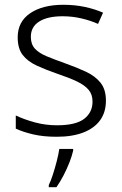

<svg xmlns="http://www.w3.org/2000/svg" viewBox="-20 -562 509 803"><path d="M217 10Q161 10 118.5 0Q76 -10 46 -24V-79Q82 -62 126.5 -50Q171 -38 218 -38Q297 -38 332 -65Q367 -92 367 -137Q367 -167 350.5 -186.5Q334 -206 301.5 -221.5Q269 -237 221 -253Q172 -270 134 -287.5Q96 -305 75 -332Q54 -359 54 -406Q54 -471 106 -506.5Q158 -542 245 -542Q293 -542 335 -533Q377 -524 411 -509L390 -462Q359 -476 320.5 -485Q282 -494 242 -494Q179 -494 144 -472Q109 -450 109 -408Q109 -377 126 -358.5Q143 -340 175.5 -326.5Q208 -313 253 -297Q301 -280 339.5 -262Q378 -244 400.5 -216Q423 -188 423 -141Q423 -93 399 -59.5Q375 -26 329 -8Q283 10 217 10ZM286 68Q281 90 270.5 117Q260 144 246 171Q232 198 216 221H184V212Q192 196 201 168.5Q210 141 217.5 111.5Q225 82 228 61H286Z"/></svg>

Font: Noto Sans Symbols Light
Style: Regular
Weight: 300
Version: Version 2.002